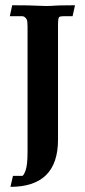

<svg xmlns="http://www.w3.org/2000/svg" viewBox="-20 -598 331 745"><path d="M20.5 127 30.3 84.5H65.4Q71.8 84.5 79.3 63.2Q86.9 42 86.9 -8.8V-494.6Q86.9 -516.6 83.5 -522.9Q76.2 -535.2 65.4 -535.2H18.1L27.3 -577.6Q95.7 -577.6 127.9 -575.7Q145.5 -574.7 159.2 -574.7Q168.9 -574.7 180.2 -575.2Q204.1 -577.6 271 -577.6L261.7 -535.2H226.1Q213.9 -535.2 209.5 -531.5Q205.1 -527.8 205.1 -500.5V-56.2Q205.1 127 20.5 127Z"/></svg>

Font: Quaaykop
Style: Bold
Weight: 700
Designer: Tup Wanders
Foundry: Free font, DO NOT SELL
Version: Version 1.00;July 31, 2023;FontCreator 11.5.0.2430 64-bit